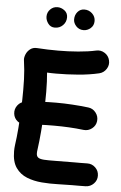

<svg xmlns="http://www.w3.org/2000/svg" viewBox="-64 -996 684 1085"><g transform="rotate(5 278.0 -453.5)"><path d="M26 -331.4Q29.1 -304.9 50.4 -288.5Q71.8 -272 98.3 -275Q138.4 -280 176.5 -281.7Q214.5 -283.4 256.3 -283.4Q299.3 -283.4 340.9 -281.2Q382.6 -279.1 424.1 -274Q450.6 -271 471.9 -287.5Q493.3 -304 496.3 -330.4Q499.4 -356.9 482.7 -378.3Q466.1 -399.7 439.6 -402.7Q394.7 -408.1 348.7 -410.9Q302.7 -413.8 256.3 -413.8Q212.3 -413.8 169.7 -411.4Q127.2 -409.1 82.4 -403.7Q55.9 -400.6 39.4 -379.3Q22.9 -357.9 26 -331.4ZM533.4 -678Q527.5 -704.1 504.7 -718.5Q481.9 -732.9 455.8 -726.8Q413 -717.2 355.5 -712.5Q298.1 -707.8 242.7 -707.8Q213 -707.8 182.9 -708.7Q152.8 -709.7 122.4 -711.7Q99 -713.3 83.1 -700.6Q67.1 -687.9 60 -670.1Q52.9 -652.3 54.3 -638.7Q58.7 -606.7 61 -581.1Q63.2 -555.5 64.2 -529.4Q65.2 -503.2 65.2 -468.8Q65.2 -418.9 63 -362.7Q60.8 -306.4 56.6 -252.5Q52.4 -198.6 46 -155Q44.7 -145.1 44.2 -136.5Q43.7 -127.9 43.7 -119.6Q43.7 -60.3 67.5 -26.4Q91.3 7.6 130.2 23.1Q169.2 38.6 215.1 42.2Q261.1 45.9 306.5 44.3Q351.8 42.7 387.2 42.7Q406.7 42.7 425.7 42.7Q444.7 42.7 463.5 42.2Q490.5 41.5 509.4 22.2Q528.3 2.9 527.6 -23.6Q527.2 -50.5 507.8 -69.2Q488.3 -87.9 461.3 -87.2Q443.6 -86.7 425.2 -86.7Q406.7 -86.7 387.2 -86.7Q324 -86.7 282.5 -85.8Q241 -85 216.9 -86.5Q192.9 -88.1 183 -95.6Q173.1 -103 173.1 -119.6Q173.1 -130.1 174.7 -139.6Q181.4 -187.4 186 -243.4Q190.7 -299.4 193.1 -357.5Q195.6 -415.5 195.6 -468.8Q195.6 -500.9 194.2 -526.6Q192.7 -552.4 190.7 -578.7Q203.2 -578 216.5 -577.7Q229.7 -577.4 242.7 -577.4Q303 -577.4 366.1 -582.5Q429.3 -587.5 484.6 -600.3Q510.4 -606.4 525 -629.2Q539.6 -651.9 533.4 -678ZM432.9 -892.2Q432.9 -917 414.6 -934.6Q396.2 -952.1 370.1 -952.1Q346.9 -952.1 331.8 -934.4Q316.7 -916.6 316.7 -891.7Q316.7 -871 333 -853.3Q349.4 -835.6 374.6 -835.6Q396.7 -835.6 414.8 -851.1Q432.9 -866.6 432.9 -892.2ZM276.1 -899.5Q276.1 -923.8 257.5 -938Q238.9 -952.1 217.7 -952.1Q193.6 -952.1 176.8 -935.1Q159.9 -918.1 159.9 -894Q159.9 -873.5 173.9 -854.6Q187.9 -835.6 212.2 -835.6Q239.1 -835.6 257.6 -854.1Q276.1 -872.6 276.1 -899.5Z"/></g></svg>

Font: Mikhak VF
Style: Regular
Weight: 100
Designer: Amin Abedi
Version: Version 3.001